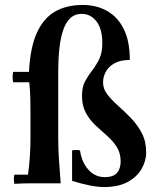

<svg xmlns="http://www.w3.org/2000/svg" viewBox="-20 -740 647 775"><path d="M215 -408H33Q29 -429 33 -450H215ZM159 0Q131 0 101 0Q71 0 38 2Q34 -17 38 -35H93Q98 -71 100.5 -107.5Q103 -144 103 -185V-270Q103 -305 102.5 -339Q102 -373 98 -408H215V-185Q215 -144 217.5 -103Q220 -62 225 0ZM396 -407Q396 -381 413.5 -358.5Q431 -336 457 -313Q483 -290 509 -263Q535 -236 552.5 -202.5Q570 -169 570 -125Q570 -90 551 -57.5Q532 -25 494.5 -5Q457 15 400 15Q376 15 344.5 9Q313 3 271 -10V-133Q287 -136 303 -133Q309 -87 336 -56Q363 -25 403 -25Q437 -25 452 -42Q467 -59 467 -88Q467 -122 451.5 -146.5Q436 -171 412.5 -191.5Q389 -212 365.5 -234Q342 -256 326.5 -284.5Q311 -313 311 -353Q311 -389 323.5 -412Q336 -435 352 -455.5Q368 -476 380.5 -501.5Q393 -527 393 -566Q393 -623 369.5 -653.5Q346 -684 310 -684Q282 -684 263.5 -666.5Q245 -649 234.5 -617Q224 -585 219.5 -542.5Q215 -500 215 -450H97Q102 -549 129 -608Q156 -667 202.5 -693.5Q249 -720 314 -720Q369 -720 412 -696Q455 -672 479.5 -623Q504 -574 504 -498Q468 -498 444 -485.5Q420 -473 408 -452Q396 -431 396 -407Z"/></svg>

Font: Poltawski Nowy SemiBold
Style: Regular
Weight: 600
Version: Version 1.001;gftools[0.9.25]